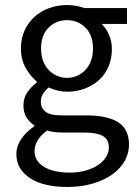

<svg xmlns="http://www.w3.org/2000/svg" viewBox="-20 -518 544 762"><path d="M117 82Q117 121 154.5 144Q192 167 258 167Q293 167 321.5 158.5Q350 150 370 136.5Q390 123 401 105Q412 87 412 68Q412 34 387 21Q362 8 314 8H230Q216 8 199.5 6.5Q183 5 167 0Q141 19 129 40Q117 61 117 82ZM45 93Q45 62 64 34Q83 6 116 -17V-21Q98 -32 85.5 -51.5Q73 -71 73 -100Q73 -131 90 -154Q107 -177 126 -190V-194Q102 -214 82.5 -247.5Q63 -281 63 -325Q63 -365 77.5 -397Q92 -429 117 -451.5Q142 -474 175.5 -486Q209 -498 246 -498Q266 -498 283.5 -494.5Q301 -491 315 -486H484V-423H384Q401 -406 412.5 -380Q424 -354 424 -323Q424 -284 410 -252.5Q396 -221 372 -199.5Q348 -178 315.5 -166Q283 -154 246 -154Q228 -154 209 -158.5Q190 -163 173 -171Q160 -160 151 -146.5Q142 -133 142 -113Q142 -90 160 -75Q178 -60 228 -60H322Q407 -60 449.5 -32.5Q492 -5 492 56Q492 90 475 120.5Q458 151 426 174Q394 197 348.5 210.5Q303 224 246 224Q201 224 164 215.5Q127 207 100.5 190Q74 173 59.5 149Q45 125 45 93ZM246 -209Q267 -209 285.5 -217Q304 -225 318.5 -240Q333 -255 341 -276.5Q349 -298 349 -325Q349 -379 319 -408.5Q289 -438 246 -438Q203 -438 173 -408.5Q143 -379 143 -325Q143 -298 151 -276.5Q159 -255 173.5 -240Q188 -225 206.5 -217Q225 -209 246 -209Z"/></svg>

Font: Myanmar Sanpya
Style: Regular
Weight: 400
Designer: Danh Hong
Foundry: Google Inc.
Version: Version 2.00 November 22, 2015